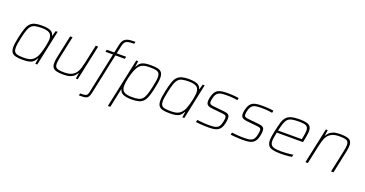

<svg xmlns="http://www.w3.org/2000/svg" viewBox="-40 -1571 4939 2599"><g transform="rotate(20 2429.0 -271.5)"><path d="M226 8Q163 8 124.5 -2Q86 -12 68.5 -38Q51 -64 51 -111Q51 -138 56 -173.5Q61 -209 71 -255Q88 -335 105.5 -386.5Q123 -438 149 -466.5Q175 -495 215.5 -506.5Q256 -518 317 -518Q369 -518 405.5 -510Q442 -502 463.5 -484Q485 -466 491 -436H495L517 -510H545L437 0H409L421 -83H417Q399 -45 373.5 -25Q348 -5 312 1.5Q276 8 226 8ZM232 -24Q280 -24 310.5 -32Q341 -40 362 -56.5Q383 -73 401 -100Q414 -119 425 -149Q436 -179 445.5 -213Q455 -247 461.5 -279.5Q468 -312 471.5 -338Q475 -364 475 -377Q475 -436 440.5 -461Q406 -486 326 -486Q271 -486 235 -478Q199 -470 176.5 -446.5Q154 -423 138 -377Q122 -331 106 -255Q96 -209 90.5 -174.5Q85 -140 85 -115Q85 -77 99.5 -57Q114 -37 146.5 -30.5Q179 -24 232 -24Z M811 8Q748 8 711.5 -2.5Q675 -13 660 -36.5Q645 -60 645 -97Q645 -117 648 -140Q651 -163 657 -190L725 -510H760L693 -195Q687 -166 683.5 -142.5Q680 -119 680 -102Q680 -69 693.5 -52.5Q707 -36 736.5 -30Q766 -24 815 -24Q881 -24 921 -43.5Q961 -63 983.5 -95.5Q1006 -128 1017 -167.5Q1028 -207 1037 -246L1094 -510H1129L1020 0H993L1005 -83H1001Q988 -59 967 -38Q946 -17 909 -4.5Q872 8 811 8Z M1109 200 1116 170Q1163 170 1185 165Q1207 160 1215.5 147.5Q1224 135 1229 113L1354 -478H1246L1253 -510H1361L1385 -625Q1392 -657 1402.5 -678Q1413 -699 1429 -712Q1445 -725 1466.5 -732Q1488 -739 1516.5 -741Q1545 -743 1581 -743L1575 -713Q1522 -713 1491 -706.5Q1460 -700 1444.5 -682Q1429 -664 1422 -631L1396 -510H1532L1525 -478H1389L1266 103Q1260 131 1252 149.5Q1244 168 1232.5 178.5Q1221 189 1204 193.5Q1187 198 1164 199Q1141 200 1109 200Z M1527 200 1678 -510H1706L1694 -427H1698Q1716 -466 1741.5 -485.5Q1767 -505 1803 -511.5Q1839 -518 1889 -518Q1953 -518 1991 -508Q2029 -498 2046.5 -472Q2064 -446 2064 -399Q2064 -372 2059 -336.5Q2054 -301 2044 -255Q2028 -175 2010 -123.5Q1992 -72 1966 -43.5Q1940 -15 1900 -3.5Q1860 8 1798 8Q1746 8 1709.5 0Q1673 -8 1651.5 -26Q1630 -44 1624 -74H1620L1562 200ZM1789 -24Q1845 -24 1880.5 -32Q1916 -40 1938.5 -63.5Q1961 -87 1977 -133Q1993 -179 2009 -255Q2019 -301 2024.5 -335.5Q2030 -370 2030 -395Q2030 -434 2015.5 -453.5Q2001 -473 1969 -479.5Q1937 -486 1883 -486Q1835 -486 1804 -478.5Q1773 -471 1752 -454.5Q1731 -438 1714 -410Q1703 -392 1692 -365Q1681 -338 1672 -307Q1663 -276 1655.5 -244Q1648 -212 1644 -183Q1640 -154 1640 -133Q1640 -74 1675 -49Q1710 -24 1789 -24Z M2344 8Q2281 8 2242.5 -2Q2204 -12 2186.5 -38Q2169 -64 2169 -111Q2169 -138 2174 -173.5Q2179 -209 2189 -255Q2206 -335 2223.5 -386.5Q2241 -438 2267 -466.5Q2293 -495 2333.5 -506.5Q2374 -518 2435 -518Q2487 -518 2523.5 -510Q2560 -502 2581.5 -484Q2603 -466 2609 -436H2613L2635 -510H2663L2555 0H2527L2539 -83H2535Q2517 -45 2491.5 -25Q2466 -5 2430 1.5Q2394 8 2344 8ZM2350 -24Q2398 -24 2428.5 -32Q2459 -40 2480 -56.5Q2501 -73 2519 -100Q2532 -119 2543 -149Q2554 -179 2563.5 -213Q2573 -247 2579.5 -279.5Q2586 -312 2589.5 -338Q2593 -364 2593 -377Q2593 -436 2558.5 -461Q2524 -486 2444 -486Q2389 -486 2353 -478Q2317 -470 2294.5 -446.5Q2272 -423 2256 -377Q2240 -331 2224 -255Q2214 -209 2208.5 -174.5Q2203 -140 2203 -115Q2203 -77 2217.5 -57Q2232 -37 2264.5 -30.5Q2297 -24 2350 -24Z M2903 8Q2875 8 2842.5 6.5Q2810 5 2778.5 2.5Q2747 0 2722 -3L2729 -36Q2763 -32 2786.5 -30Q2810 -28 2829 -26.5Q2848 -25 2867.5 -24.5Q2887 -24 2913 -24Q2971 -24 3001.5 -35Q3032 -46 3046.5 -70Q3061 -94 3069 -133Q3073 -151 3074.5 -164.5Q3076 -178 3076 -188Q3076 -217 3060.5 -224.5Q3045 -232 3013 -235L2869 -250Q2820 -255 2799 -271.5Q2778 -288 2778 -325Q2778 -336 2779.5 -350.5Q2781 -365 2785 -381Q2796 -429 2814 -456.5Q2832 -484 2858 -497Q2884 -510 2919 -514Q2954 -518 2998 -518Q3022 -518 3050 -516.5Q3078 -515 3105.5 -512.5Q3133 -510 3155 -506L3148 -473Q3120 -478 3095 -481Q3070 -484 3044 -485Q3018 -486 2985 -486Q2943 -486 2910.5 -480.5Q2878 -475 2855 -453Q2832 -431 2821 -380Q2818 -365 2816 -353Q2814 -341 2814 -332Q2814 -304 2830 -295.5Q2846 -287 2880 -284L3020 -270Q3053 -267 3073.5 -260Q3094 -253 3103.5 -238.5Q3113 -224 3113 -197Q3113 -183 3111 -165.5Q3109 -148 3104 -125Q3095 -84 3079.5 -58Q3064 -32 3040.5 -17.5Q3017 -3 2983 2.5Q2949 8 2903 8Z M3403 8Q3375 8 3342.5 6.5Q3310 5 3278.5 2.5Q3247 0 3222 -3L3229 -36Q3263 -32 3286.5 -30Q3310 -28 3329 -26.5Q3348 -25 3367.5 -24.5Q3387 -24 3413 -24Q3471 -24 3501.5 -35Q3532 -46 3546.5 -70Q3561 -94 3569 -133Q3573 -151 3574.5 -164.5Q3576 -178 3576 -188Q3576 -217 3560.5 -224.5Q3545 -232 3513 -235L3369 -250Q3320 -255 3299 -271.5Q3278 -288 3278 -325Q3278 -336 3279.5 -350.5Q3281 -365 3285 -381Q3296 -429 3314 -456.5Q3332 -484 3358 -497Q3384 -510 3419 -514Q3454 -518 3498 -518Q3522 -518 3550 -516.5Q3578 -515 3605.5 -512.5Q3633 -510 3655 -506L3648 -473Q3620 -478 3595 -481Q3570 -484 3544 -485Q3518 -486 3485 -486Q3443 -486 3410.5 -480.5Q3378 -475 3355 -453Q3332 -431 3321 -380Q3318 -365 3316 -353Q3314 -341 3314 -332Q3314 -304 3330 -295.5Q3346 -287 3380 -284L3520 -270Q3553 -267 3573.5 -260Q3594 -253 3603.5 -238.5Q3613 -224 3613 -197Q3613 -183 3611 -165.5Q3609 -148 3604 -125Q3595 -84 3579.5 -58Q3564 -32 3540.5 -17.5Q3517 -3 3483 2.5Q3449 8 3403 8Z M3947 8Q3873 8 3828.5 -3Q3784 -14 3765 -41.5Q3746 -69 3746 -117Q3746 -143 3751.5 -177Q3757 -211 3766 -254Q3782 -329 3797 -379.5Q3812 -430 3837.5 -460.5Q3863 -491 3909 -504.5Q3955 -518 4031 -518Q4096 -518 4133.5 -507.5Q4171 -497 4187 -472.5Q4203 -448 4203 -405Q4203 -396 4200 -372Q4197 -348 4191.5 -317.5Q4186 -287 4179 -256L4176 -243H3799Q3791 -203 3785.5 -172Q3780 -141 3780 -118Q3780 -82 3795 -61.5Q3810 -41 3844.5 -32.5Q3879 -24 3938 -24Q3965 -24 3996.5 -26Q4028 -28 4058.5 -31Q4089 -34 4112 -38L4105 -5Q4087 -1 4060.5 2Q4034 5 4004.5 6.5Q3975 8 3947 8ZM3806 -275H4148L4152 -296Q4158 -329 4162.5 -355Q4167 -381 4167 -400Q4167 -438 4152.5 -456Q4138 -474 4108.5 -480Q4079 -486 4032 -486Q3971 -486 3933 -478.5Q3895 -471 3872.5 -449Q3850 -427 3835.5 -385.5Q3821 -344 3806 -275Z M4300 0 4409 -510H4436L4424 -427H4428Q4442 -452 4462.5 -472.5Q4483 -493 4520 -505.5Q4557 -518 4618 -518Q4682 -518 4718 -507.5Q4754 -497 4769 -474Q4784 -451 4784 -413Q4784 -394 4781 -370.5Q4778 -347 4772 -320L4704 0H4669L4736 -315Q4742 -344 4745.5 -367.5Q4749 -391 4749 -408Q4749 -441 4735.5 -458Q4722 -475 4692.5 -480.5Q4663 -486 4614 -486Q4548 -486 4508 -466.5Q4468 -447 4445.5 -414.5Q4423 -382 4412 -342.5Q4401 -303 4392 -264L4335 0Z"/></g></svg>

Font: Saira Thin
Style: Italic
Weight: 100
Italic angle: -12°
Designer: Hector Gatti with collaboration of the Omnibus-Type team
Foundry: Omnibus-Type
Version: Version 1.101